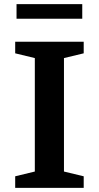

<svg xmlns="http://www.w3.org/2000/svg" viewBox="-20 -909 478 929"><path d="M385 -56V0H53.5V-56L148.5 -79V-628L53.5 -651V-707H385V-651L289.5 -628V-79ZM60 -818.5V-889H378V-818.5Z"/></svg>

Font: Newsreader 6pt Medium
Style: Regular
Weight: 500
Designer: Hugues Gentile
Foundry: Production Type
Version: Version 1.003; ttfautohint (v1.8.3)